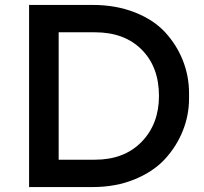

<svg xmlns="http://www.w3.org/2000/svg" viewBox="-20 -755 828 779"><path d="M98 4V-735H355Q450 -735 526.5 -705Q603 -675 650 -624Q697 -573 722 -509.5Q747 -446 747 -377V-355Q747 -288 722 -225Q697 -162 650 -110.5Q603 -59 526.5 -27.5Q450 4 355 4ZM218 -624V-107H365Q484 -107 554.5 -179.5Q625 -252 625 -366Q625 -483 555 -553.5Q485 -624 365 -624Z"/></svg>

Font: Cazoo Sans Medium
Style: Regular
Weight: 500
Designer: Jonathan Barnbrook, Julián Moncada
Foundry: Barnbrook Fonts
Version: Version 2.000;Glyphs 3.3 (3337)